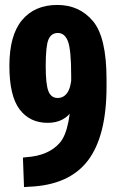

<svg xmlns="http://www.w3.org/2000/svg" viewBox="-20 -742 469 769"><path d="M17.6 -478Q17.6 -358.4 58.3 -304.2Q99.1 -250 170.9 -250Q239.3 -250 272.5 -304.2Q305.7 -358.4 305.7 -466.8H268.1Q267.6 -401.4 252.7 -375.5Q237.8 -349.6 210.9 -349.6Q184.6 -349.6 173.8 -377.2Q163.1 -404.8 163.1 -476.6Q163.1 -557.6 174.1 -583.7Q185.1 -609.9 211.9 -609.9Q239.7 -609.9 252.4 -575.7Q265.1 -541.5 265.1 -439V-396Q265.1 -223.6 220.2 -170.9Q175.3 -118.2 84 -112.3L71.8 -110.8L76.2 7.3L96.7 5.9Q256.8 -0.5 331.8 -98.6Q406.7 -196.8 406.7 -395V-423.8Q406.7 -592.8 352.3 -657.5Q297.9 -722.2 209.5 -722.2Q119.1 -722.2 68.4 -661.6Q17.6 -601.1 17.6 -478Z"/></svg>

Font: Roboto Flex
Style: wght 700 wdth 25 opsz 34 GRAD 0.00 slnt 0.00 XTRA 468 XOPQ 96 YOPQ 79 YTLC 514 YTUC 712 YTAS 750 YTDE -203.00 YTFI 738
Weight: 700
Width: 1
Designer: Berlow after Robertson
Foundry: Google
Version: Version 3.100